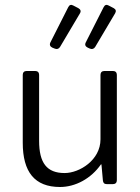

<svg xmlns="http://www.w3.org/2000/svg" viewBox="-20 -747 570 779"><path d="M297.9 -713.9 277.3 -724.6C268.6 -729.5 261.7 -727.5 256.8 -717.8L184.6 -575.2C179.7 -565.4 183.6 -557.6 192.4 -553.7L202.1 -549.8C210.9 -545.9 218.8 -548.8 223.6 -556.6L304.7 -693.4C309.6 -702.1 306.6 -709 297.9 -713.9ZM441.4 -713.9 420.9 -724.6C412.1 -729.5 405.3 -727.5 400.4 -717.8L328.1 -575.2C323.2 -565.4 326.2 -558.6 335.9 -553.7L344.7 -549.8C353.5 -545.9 361.3 -548.8 366.2 -556.6L447.3 -693.4C452.1 -702.1 450.2 -709 441.4 -713.9ZM387.7 -181.6C387.7 -97.7 302.7 -44.9 242.2 -44.9C169.9 -44.9 138.7 -85.9 138.7 -175.8V-443.4C138.7 -453.1 132.8 -459 123 -459H87.9C78.1 -459 72.3 -453.1 72.3 -443.4V-168C72.3 -49.8 120.1 11.7 223.6 11.7C286.1 11.7 349.6 -22.5 389.6 -80.1H391.6L397.5 -14.6C398.4 -4.9 403.3 0 413.1 0H438.5C448.2 0 454.1 -5.9 454.1 -15.6V-443.4C454.1 -453.1 448.2 -459 438.5 -459H403.3C393.6 -459 387.7 -453.1 387.7 -443.4Z"/></svg>

Font: Ed Sans Neue Light
Style: Regular
Weight: 300
Designer: Stephen Hutchings
Version: Version 1.004;PS 001.004;hotconv 1.0.88;makeotf.lib2.5.64775